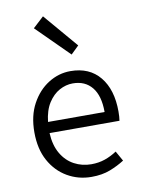

<svg xmlns="http://www.w3.org/2000/svg" viewBox="-88 -834 667 906"><g transform="rotate(-10 246.0 -381.0)"><path d="M277 12Q214 12 161.5 -18.5Q109 -49 78 -105.5Q47 -162 47 -242Q47 -321 78 -378Q109 -435 158.5 -466Q208 -497 264 -497Q355 -497 405 -436Q455 -375 455 -270Q455 -244 452 -226H117Q120 -167 143.5 -127Q167 -87 204.5 -67Q242 -47 286 -47Q322 -47 352 -57.5Q382 -68 409 -86L436 -38Q405 -18 366.5 -3Q328 12 277 12ZM265 -438Q232 -438 201 -421Q170 -404 147.5 -369Q125 -334 119 -279H390Q390 -357 357 -397.5Q324 -438 265 -438ZM284 -573 130 -726 182 -774 322 -610Z"/></g></svg>

Font: Assistant
Style: Regular
Weight: 400
Designer: Hebrew By Ben Nathan, Latin by Paul Hunt
Version: Version 3.000